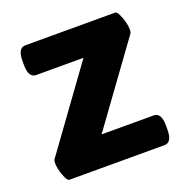

<svg xmlns="http://www.w3.org/2000/svg" viewBox="-100 -616 690 710"><g transform="rotate(-20 244.5 -261.5)"><path d="M460 -67V-50Q460 0 430 0H56Q47 0 37 -27.5Q27 -55 27 -76Q27 -86 30 -90L259 -406H73Q43 -406 43 -456V-473Q43 -523 73 -523H427Q435 -523 445.5 -495Q456 -467 456 -446Q456 -436 453 -431L225 -117H430Q460 -117 460 -67Z"/></g></svg>

Font: mmAsap
Style: Bold
Weight: 700
Designer: Pablo Cosgaya
Foundry: Omnibus-Type
Version: Version 1.001